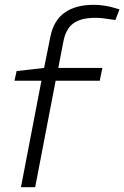

<svg xmlns="http://www.w3.org/2000/svg" viewBox="-20 -777 516 797"><path d="M67 0 152 -442H40L49 -482L163 -495L189 -624Q202 -691 247.5 -724Q293 -757 369 -757Q392 -757 416.5 -753Q441 -749 459 -743L476 -738L459 -694L444 -696Q426 -699 409 -701Q392 -703 376 -703Q316 -703 284.5 -680Q253 -657 243 -604L222 -495H405L394 -442H211L126 0Z"/></svg>

Font: REM ExtraLight
Style: Italic
Weight: 250
Italic angle: -11°
Designer: Octavio Pardo
Foundry: Ashler Design
Version: Version 1.005;gftools[0.9.28]